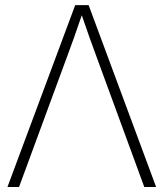

<svg xmlns="http://www.w3.org/2000/svg" viewBox="-20 -748 654 768"><path d="M9.8 0 280.8 -727.5H334.5L604.5 0H557.1L365.7 -522Q352.1 -558.6 337.9 -598.4Q323.7 -638.2 307.1 -687Q290.5 -638.2 276.4 -598.4Q262.2 -558.6 248.5 -522L56.2 0Z"/></svg>

Font: Inter Display ExtraLight
Style: Regular
Weight: 200
Designer: Rasmus Andersson
Foundry: rsms
Version: Version 4.000;git-a52131595